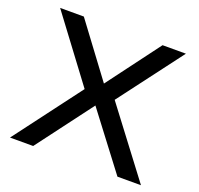

<svg xmlns="http://www.w3.org/2000/svg" viewBox="-123 -840 1007 974"><g transform="rotate(20 380.5 -352.5)"><path d="M27 0 314 -381V-340L41 -705H169L382 -419H380L594 -705H720L445 -341V-382L734 0H607L377 -303H380L152 0Z"/></g></svg>

Font: Nunito Sans 7pt SemiExpanded Medium
Style: Regular
Weight: 500
Width: 6
Designer: Vernon Adams
Foundry: Vernon Adams
Version: Version 3.101;gftools[0.9.27]